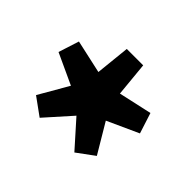

<svg xmlns="http://www.w3.org/2000/svg" viewBox="-97 -964 712 712"><g transform="rotate(45 259.0 -607.5)"><path d="M168 -403 99 -453 166 -569 45 -625 71 -706 202 -677 216 -812H302L315 -677L446 -706L472 -625L349 -569L418 -453L350 -403L259 -505Z"/></g></svg>

Font: Noto Sans SC ExtraBold
Style: Regular
Weight: 800
Designer: Ryoko NISHIZUKA 西塚涼子 (kana, bopomofo & ideographs); Paul D. Hunt (Latin, Greek & Cyrillic); Sandoll Communications 산돌커뮤니
Foundry: Adobe
Version: Version 2.004-H2;hotconv 1.0.118;makeotfexe 2.5.65603